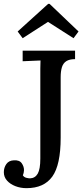

<svg xmlns="http://www.w3.org/2000/svg" viewBox="-21 -964 440 1000"><path d="M117 16Q86 16 59 5.5Q32 -5 15.5 -23.5Q-1 -42 -1 -67Q-1 -91 12 -109.5Q25 -128 51 -129Q80 -131 92 -114Q104 -97 104 -78Q104 -73 102.5 -65.5Q101 -58 98 -51Q104 -41 116 -38Q128 -35 135 -35Q162 -36 175.5 -59.5Q189 -83 189 -138V-559Q189 -584 189 -607Q189 -630 190 -649Q168 -648 143 -647Q118 -646 97 -645V-700H370V-656Q341 -656 324.5 -645.5Q308 -635 301.5 -614Q295 -593 295 -561V-247Q295 -105 251.5 -44.5Q208 16 117 16ZM362 -765 229 -850 97 -765 71 -800 230 -944H237L388 -800Z"/></svg>

Font: Lora Medium
Style: Regular
Weight: 500
Designer: Olga Karpushina, Alexei Vanyashin (Cyrillic)
Foundry: Cyreal
Version: Version 3.004